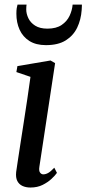

<svg xmlns="http://www.w3.org/2000/svg" viewBox="-20 -808 378 838"><path d="M113 10.5Q93 10.5 78 3.5Q63 -3.5 55.5 -18.2Q48 -33 50.5 -57Q52.5 -72 57.5 -104.5Q62.5 -137 69.2 -181Q76 -225 83.8 -275Q91.5 -325 99.2 -376Q107 -427 113 -472.5L51.5 -493.5L56 -519.5L200.5 -544L220.5 -532.5L152 -81Q149 -62.5 154.8 -54.8Q160.5 -47 169 -47Q179 -47 190 -53Q201 -59 217 -76L228.5 -53.5Q221 -42.5 205 -27.5Q189 -12.5 166 -1Q143 10.5 113 10.5ZM180.5 -611Q137 -611 108.2 -629.2Q79.5 -647.5 65.5 -678.5Q51.5 -709.5 51.5 -748Q51.5 -763 53 -772.2Q54.5 -781.5 56.5 -788H96Q95.5 -784.5 95 -779.8Q94.5 -775 94.5 -767Q94.5 -748 103.8 -728.5Q113 -709 133.5 -696Q154 -683 187 -683Q225.5 -683 249 -699Q272.5 -715 283.8 -739.2Q295 -763.5 297 -788H337.5Q337.5 -784 337.2 -778.2Q337 -772.5 336.5 -764.5Q333.5 -722 316.8 -687.2Q300 -652.5 267 -631.8Q234 -611 180.5 -611Z"/></svg>

Font: Merriweather 72pt
Style: Italic
Weight: 400
Italic angle: -7.8°
Version: Version 2.101